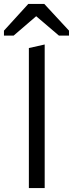

<svg xmlns="http://www.w3.org/2000/svg" viewBox="-47 -951 369 971"><path d="M99 -708V0H179V-726ZM-27 -796V-771H22L136 -869L251 -771H302V-796L177 -931H96Z"/></svg>

Font: Frost Regular
Style: Regular
Weight: 400
Designer: Lee Frost
Foundry: Lee Frost for Ice Communication Norge AS
Version: Version 2.011;hotconv 1.0.107;makeotfexe 2.5.65593